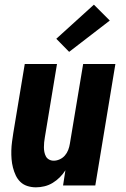

<svg xmlns="http://www.w3.org/2000/svg" viewBox="-20 -794 540 822"><path d="M134 8Q115 8 97.5 2.5Q80 -3 67.5 -15Q55 -27 47.5 -43Q40 -59 35.5 -76.5Q31 -94 29.5 -112.5Q28 -131 28.5 -149.5Q29 -168 31.5 -187Q34 -206 37 -225L86 -520H224L172 -206Q170 -195 169 -184.5Q168 -174 168 -163.5Q168 -153 170 -143Q172 -133 176.5 -124.5Q181 -116 190 -111Q199 -106 210 -106Q223 -106 236 -112Q249 -118 258 -128.5Q267 -139 272 -152Q277 -165 279 -178L336 -520H474L388 0H250L260 -65Q250 -49 236 -35Q222 -21 205.5 -11Q189 -1 170.5 3.5Q152 8 134 8ZM276 -572 221 -628 382 -774 450 -706Z"/></svg>

Font: Iosevka SS04 Heavy Oblique
Style: Regular
Weight: 900
Italic angle: -9°
Monospace: yes
Designer: Belleve Invis
Foundry: Belleve Invis
Version: Version 19.0.0; ttfautohint (v1.8.4)